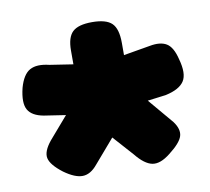

<svg xmlns="http://www.w3.org/2000/svg" viewBox="-62 -770 690 631"><g transform="rotate(-10 283.0 -454.0)"><path d="M283 -701Q330 -701 349 -682.5Q368 -664 368 -617V-576L456 -591Q492 -598 513 -585.5Q534 -573 544 -531Q558 -481 542.5 -457Q527 -433 481 -423L419 -415L490 -331Q510 -304 503.5 -282Q497 -260 458 -230Q424 -203 398 -208Q372 -213 343 -249L283 -316L215 -237Q192 -209 166 -208.5Q140 -208 104 -234Q66 -263 61 -286Q56 -309 83 -342L146 -415L74 -426Q35 -433 22 -456Q9 -479 21 -528Q33 -571 56.5 -584Q80 -597 121 -587L199 -575V-621Q199 -665 218 -683Q237 -701 283 -701Z"/></g></svg>

Font: Fredoka SemiExpanded
Style: Bold
Weight: 700
Width: 6
Designer: Ben Nathan
Foundry: Milena B. Brandão, Ben Nathan
Version: Version 2.001